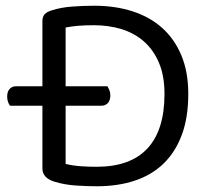

<svg xmlns="http://www.w3.org/2000/svg" viewBox="-20 -639 731 670"><path d="M637 -311Q637 -229 614.5 -168.5Q592 -108 550.5 -68Q509 -28 450 -8.5Q391 11 318 11Q286 11 246 8.5Q206 6 170 -5Q128 -18 128 -51V-270H15Q11 -275 8 -283.5Q5 -292 5 -302Q5 -319 13.5 -328.5Q22 -338 36 -338H128V-565Q128 -581 136 -589.5Q144 -598 161 -603Q192 -613 231 -616Q270 -619 309 -619Q382 -619 442.5 -599.5Q503 -580 546 -541.5Q589 -503 613 -445.5Q637 -388 637 -311ZM554 -311Q554 -375 534.5 -420.5Q515 -466 481.5 -495Q448 -524 403.5 -537.5Q359 -551 308 -551Q276 -551 252.5 -549Q229 -547 209 -543V-338H355Q358 -333 361.5 -325Q365 -317 365 -306Q365 -289 356.5 -279.5Q348 -270 333 -270H209V-67Q233 -61 260.5 -59Q288 -57 317 -57Q435 -57 494.5 -121Q554 -185 554 -311Z"/></svg>

Font: Baloo Thambi 2
Style: Regular
Weight: 400
Designer: Aadarsh Rajan and Ek Type
Foundry: Ek Type
Version: Version 1.640;hotconv 1.0.111;makeotfexe 2.5.65597; ttfautoh